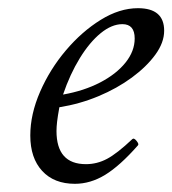

<svg xmlns="http://www.w3.org/2000/svg" viewBox="-20 -436 421 469"><path d="M163 13Q112 13 83 -18.5Q54 -50 54 -105Q54 -157 78 -212Q102 -267 141 -313Q180 -359 226 -387.5Q272 -416 317 -416Q381 -416 381 -361Q381 -332 359.5 -302.5Q338 -273 302 -246.5Q266 -220 220.5 -201Q175 -182 125 -174Q121 -152 119.5 -139Q118 -126 118 -116Q118 -35 190 -35Q217 -35 241.5 -48Q266 -61 303 -96Q307 -100 313.5 -92Q320 -84 317 -81Q273 -31 237 -9Q201 13 163 13ZM134 -205Q185 -214 224.5 -234.5Q264 -255 286.5 -283Q309 -311 309 -342Q309 -377 279 -377Q253 -377 226 -355Q199 -333 175 -294Q151 -255 134 -205Z"/></svg>

Font: Junicode SmExp
Style: Italic
Weight: 400
Width: 6
Italic angle: -11°
Designer: Peter S. Baker
Version: Version 2.205; ttfautohint (v1.8.4)